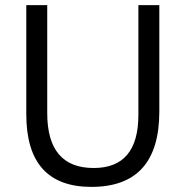

<svg xmlns="http://www.w3.org/2000/svg" viewBox="-20 -720 727 752"><path d="M604 -283Q604 12 338 12Q83 12 83 -272V-700H165V-277Q165 -62 347 -62Q522 -62 522 -270V-700H604Z"/></svg>

Font: A_ThatdaokhamC
Style: Regular
Weight: 400
Designer: Rangsiwut Chaisin
Foundry: Rangsiwut Chaisin
Version: Version 1.000